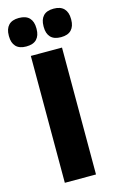

<svg xmlns="http://www.w3.org/2000/svg" viewBox="-147 -883 568 934"><g transform="rotate(-15 137.0 -416.0)"><path d="M215 -639V0H58V-639ZM49 -689Q14.5 -689 -2.8 -707.2Q-20 -725.5 -20 -758.5V-762.5Q-20 -796 -2.8 -814.2Q14.5 -832.5 49 -832.5Q84.5 -832.5 101.8 -814.2Q119 -796 119 -762.5V-758.5Q119 -725.5 101.8 -707.2Q84.5 -689 49 -689ZM224 -689Q189 -689 172 -707.2Q155 -725.5 155 -758.5V-762.5Q155 -796 172 -814.2Q189 -832.5 224 -832.5Q259 -832.5 276.2 -814.2Q293.5 -796 293.5 -762.5V-758.5Q293.5 -725.5 276.2 -707.2Q259 -689 224 -689Z"/></g></svg>

Font: Anek Kannada Medium
Style: Bold
Weight: 700
Version: Version 1.003